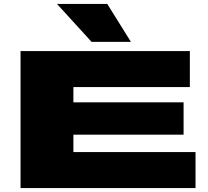

<svg xmlns="http://www.w3.org/2000/svg" viewBox="-20 -961 1064 981"><path d="M85 0V-700H950V-516H355V-438H918V-273H355V-184H979V0ZM448 -747 271 -941H528L649 -747Z"/></svg>

Font: Georama Extra Expanded ExtraBold
Style: Regular
Weight: 800
Width: 8
Designer: Jean-Baptiste Levee
Foundry: Production Type
Version: Version 1.000